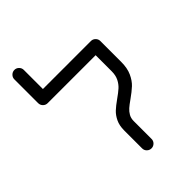

<svg xmlns="http://www.w3.org/2000/svg" viewBox="-201 -754 846 846"><g transform="rotate(-45 222.5 -331.0)"><path d="M202.6 -24.4V-135.9Q202.6 -166.7 213.1 -188.5Q223.7 -210.4 238.7 -224.4Q253.7 -238.5 278.9 -256.3Q302.2 -272.6 315.9 -285Q329.6 -297.4 338.9 -315.7Q348.1 -334.1 348.1 -359.3V-489.3H407V-359.3Q407 -320.4 394.6 -293.3Q382.2 -266.3 364.8 -250Q347.4 -233.7 319.6 -214.1Q298.9 -199.6 287.8 -189.8Q276.7 -180 269.1 -166.7Q261.5 -153.3 261.5 -135.9V-24.4Q261.5 -12.2 252.8 -3.7Q244.1 4.8 232.2 4.8Q220 4.8 211.3 -3.7Q202.6 -12.2 202.6 -24.4ZM49.3 -667Q61.1 -667 69.8 -658.3Q78.5 -649.6 78.5 -637.8V-489.3H19.6V-637.8Q19.6 -649.6 28.3 -658.3Q37 -667 49.3 -667ZM19.6 -489.3Q19.6 -501.1 28.3 -509.8Q37 -518.5 49.3 -518.5H377.8Q389.6 -518.5 398.3 -509.8Q407 -501.1 407 -489.3Q407 -477 398.3 -468.3Q389.6 -459.6 377.8 -459.6H49.3Q37 -459.6 28.3 -468.3Q19.6 -477 19.6 -489.3Z"/></g></svg>

Font: 26F Galaxy Hebrew Medium
Style: Regular
Weight: 500
Designer: C₂₉H₂₅N₃O₅
Version: Version 1.000